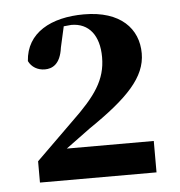

<svg xmlns="http://www.w3.org/2000/svg" viewBox="-41 -967 496 530"><g transform="rotate(-5 207.5 -702.0)"><path d="M49 -476H372V-563H131L199 -613C308 -687 360 -741 360 -807C360 -875 312 -928 210 -928C119 -928 50 -891 45 -813C53 -796 70 -786 90 -786C110 -786 133 -796 139 -842L152 -900L173 -902C222 -902 250 -866 250 -806C250 -743 219 -700 153 -637L49 -535Z"/></g></svg>

Font: Noto Serif CJK HK Black
Style: Regular
Weight: 900
Designer: Ryoko NISHIZUKA 西塚涼子 (kana & ideographs); Frank Grießhammer (Latin, Greek & Cyrillic); Wenlong ZHANG 张文龙 (bopomofo); San
Foundry: Adobe
Version: Version 2.001;hotconv 1.1.0;makeotfexe 2.6.0